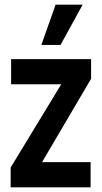

<svg xmlns="http://www.w3.org/2000/svg" viewBox="-20 -800 434 820"><path d="M25.5 0V-84.5L268.5 -484.5L293.5 -440H27.5V-547.5H369V-463.5L133.5 -63L107.5 -107.5H367V0ZM156.5 -608 217.5 -780H333L238.5 -608Z"/></svg>

Font: Mohave Light SemiBold
Style: Regular
Weight: 600
Version: Version 2.003